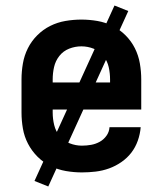

<svg xmlns="http://www.w3.org/2000/svg" viewBox="-20 -613 590 696"><path d="M277 12Q248 12 219 7Q190 2 163.5 -11Q137 -24 116 -45Q95 -66 81.5 -92Q68 -118 63 -147Q58 -176 58 -205V-325Q58 -354 63 -383Q68 -412 81 -438Q94 -464 115 -485Q136 -506 162 -519Q188 -532 217 -537Q246 -542 275 -542Q304 -542 333 -537Q362 -532 388 -519Q414 -506 435 -485Q456 -464 469 -438Q482 -412 487 -383Q492 -354 492 -325V-216H171V-205Q171 -182 176.5 -159.5Q182 -137 196.5 -119.5Q211 -102 232.5 -93.5Q254 -85 277 -85Q294 -85 310.5 -88Q327 -91 341.5 -99Q356 -107 366 -121Q376 -135 377 -152H490Q488 -127 479.5 -103Q471 -79 456 -59.5Q441 -40 420 -25.5Q399 -11 375.5 -2.5Q352 6 327 9Q302 12 277 12ZM171 -314H379V-325Q379 -348 374 -370Q369 -392 355 -410Q341 -428 319.5 -436.5Q298 -445 275 -445Q252 -445 230.5 -436.5Q209 -428 195 -410Q181 -392 176 -370Q171 -348 171 -325ZM155 63 105 43 395 -593 445 -573Z"/></svg>

Font: Lode Term
Style: Bold
Weight: 700
Monospace: yes
Designer: Belleve Invis
Foundry: Belleve Invis
Version: Version 29.2.0